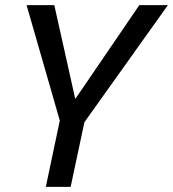

<svg xmlns="http://www.w3.org/2000/svg" viewBox="-20 -731 677 751"><path d="M274.4 -343.8 524.9 -710.9H636.7L310.1 -252.9L256.3 0H159.2L213.9 -259.3L84 -710.9H192.4Z"/></svg>

Font: Ufes Sans
Style: Italic
Weight: 400
Designer: Ricardo Esteves & Filipe Motta
Foundry: ProDesignUfes - Ricardo Esteves, Filipe Motta
Version: Version 2.0